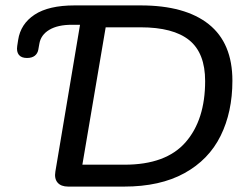

<svg xmlns="http://www.w3.org/2000/svg" viewBox="-20 -690 922 710"><path d="M43.7 -520.1 47.1 -542.2Q56.1 -601.6 108 -635.8Q159.9 -670 255.6 -670H351.1L339.5 -598.4H246Q193.8 -598.4 162.6 -579.9Q131.3 -561.4 125.6 -528.6L121.6 -506.1Q119 -492 108.5 -483.8Q97.9 -475.6 79.8 -475.6Q58.9 -475.6 49.7 -487.3Q40.5 -499 43.7 -520.1ZM184.8 -55.8 280 -622.6Q288.4 -670 335.9 -670H500.3Q664.7 -670 752.1 -600.3Q839.4 -530.6 839.4 -391.5Q839.4 -275.7 795.7 -187.5Q752 -99.2 661.9 -49.6Q571.9 0 438.8 0H232.2Q205.5 0 192.9 -14.8Q180.3 -29.7 184.8 -55.8ZM738.6 -390.2Q738.6 -493.9 679.7 -541.5Q620.8 -589 500 -589H370.8L284.6 -81H440.8Q593.6 -81 666.1 -163.8Q738.6 -246.7 738.6 -390.2Z"/></svg>

Font: SN Pro Thin
Style: Italic
Weight: 200
Italic angle: -9°
Designer: Tobias Whetton
Foundry: Supernotes
Version: Version 1.003;Glyphs 3.3 (3324)